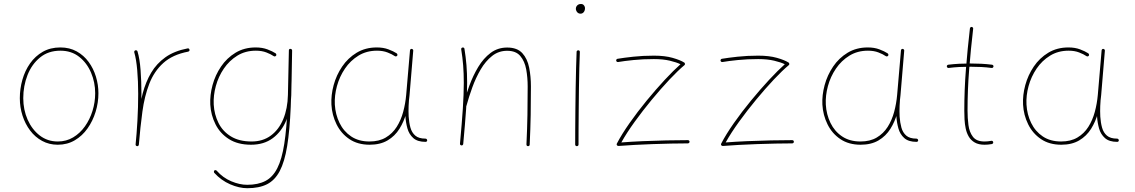

<svg xmlns="http://www.w3.org/2000/svg" viewBox="-20 -740 5813 983"><path d="M289.1 -480.5Q345.7 -480.5 385.5 -449Q425.3 -417.5 446.3 -367.7Q467.3 -317.9 467.3 -262.7Q467.3 -216.3 453.6 -172.4Q439.9 -128.4 414.8 -93Q389.6 -57.6 354.5 -36.6Q319.3 -15.6 275.9 -15.6Q223.1 -15.6 183.3 -46.4Q143.6 -77.1 121.3 -127.7Q99.1 -178.2 99.1 -237.3Q99.1 -299.8 120.8 -355.5Q142.6 -411.1 185.1 -445.8Q227.5 -480.5 289.1 -480.5ZM289.1 -497.1Q237.8 -497.1 199 -474.9Q160.2 -452.6 134 -415.5Q107.9 -378.4 94.7 -332Q81.5 -285.6 81.5 -237.3Q81.5 -190.9 95.2 -148.2Q108.9 -105.5 134.3 -71.8Q159.7 -38.1 195.6 -18.6Q231.4 1 275.9 1Q324.2 1 362.8 -21.7Q401.4 -44.4 428.2 -82.5Q455.1 -120.6 469.5 -167.5Q483.9 -214.4 483.9 -262.7Q483.9 -305.7 471.2 -347.4Q458.5 -389.2 433.8 -422.9Q409.2 -456.5 372.8 -476.8Q336.4 -497.1 289.1 -497.1Z M950.2 -485.4Q949.7 -488.8 946.8 -491Q943.8 -493.2 940.4 -492.2Q872.1 -479 826.9 -446.8Q781.7 -414.6 753.9 -367.7Q726.1 -320.8 710.7 -262.2Q695.3 -203.6 687.7 -137.2Q680.2 -70.8 674.3 -0.5Q673.8 2.9 676.3 5.4Q678.7 7.8 682.1 8.3Q686 8.8 688.2 6.3Q690.4 3.9 690.9 0.5Q698.2 -88.4 709 -168Q719.7 -247.6 744.4 -311.3Q769 -375 816.4 -417.7Q863.8 -460.4 943.4 -475.6Q946.8 -476.6 949 -479.2Q951.2 -481.9 950.2 -485.4ZM681.6 8.3Q685.1 8.8 687.7 6.6Q690.4 4.4 690.9 1Q696.3 -51.8 700.2 -121.1Q704.1 -190.4 704.1 -259.8Q704.1 -324.2 699.7 -381.8Q695.3 -439.5 684.1 -476.6Q683.1 -480 679.9 -481.7Q676.8 -483.4 673.3 -482.4Q669.9 -481.4 668.2 -478.3Q666.5 -475.1 667.5 -471.7Q677.7 -437 682.6 -380.4Q687.5 -323.7 687.5 -259.8Q687.5 -190.9 683.6 -122.1Q679.7 -53.2 674.3 -1Q673.8 2.4 676 5.1Q678.2 7.8 681.6 8.3Z M1268.1 -15.6Q1204.6 -15.6 1162.4 -41.5Q1120.1 -67.4 1098.6 -110.6Q1077.1 -153.8 1074.2 -204.6Q1071.8 -251 1085 -299.3Q1098.1 -347.7 1126 -388.7Q1153.8 -429.7 1195.1 -455.1Q1236.3 -480.5 1290 -480.5Q1320.8 -480.5 1344 -471.4Q1367.2 -462.4 1381.3 -452.6Q1384.3 -450.7 1387.9 -451.4Q1391.6 -452.1 1393.6 -455.1Q1395.5 -458 1394.5 -461.7Q1393.6 -465.3 1390.6 -467.3Q1375 -477.5 1348.9 -487.3Q1322.8 -497.1 1289.1 -497.1Q1230.5 -497.1 1185.8 -470Q1141.1 -442.9 1111.6 -399.2Q1082 -355.5 1068.1 -304.2Q1054.2 -252.9 1056.6 -204.6Q1059.6 -150.9 1083.3 -103.8Q1106.9 -56.6 1152.3 -27.8Q1197.8 1 1265.1 1Q1331.5 1 1376.7 -32.7Q1421.9 -66.4 1445.8 -124Q1469.7 -181.6 1471.2 -252.4L1475.6 -480.5Q1476.1 -483.9 1473.6 -486.6Q1471.2 -489.3 1467.8 -489.7Q1464.4 -490.2 1461.9 -488Q1459.5 -485.8 1459 -482.4L1454.1 -254.4Q1452.6 -184.1 1430.2 -130.1Q1407.7 -76.2 1366.7 -45.9Q1325.7 -15.6 1268.1 -15.6ZM1467.8 -489.7Q1464.4 -490.7 1461.7 -488.5Q1459 -486.3 1459 -482.4Q1457.5 -318.8 1452.6 -200.9Q1447.8 -83 1435.5 -4.2Q1423.3 74.7 1399.9 120.8Q1376.5 167 1338.9 186.5Q1301.3 206.1 1245.6 206.1Q1206.5 206.1 1163.8 188Q1121.1 169.9 1089.8 134.3Q1087.9 131.8 1084 131.1Q1080.1 130.4 1077.6 132.8Q1075.2 134.8 1075.2 138.7Q1075.2 142.6 1077.1 145Q1112.3 183.6 1158.4 203.6Q1204.6 223.6 1246.1 223.6Q1306.6 223.6 1346.9 203.4Q1387.2 183.1 1412.1 136Q1437 88.9 1450.2 8.1Q1463.4 -72.8 1468.5 -193.1Q1473.6 -313.5 1475.6 -480.5Q1475.6 -484.4 1473.6 -486.8Q1471.7 -489.3 1467.8 -489.7Z M2065.9 -234.4Q2062.5 -234.9 2060.1 -232.7Q2057.6 -230.5 2057.1 -227.1Q2056.2 -214.4 2055.4 -200.7Q2054.7 -187 2054.9 -172.6Q2055.2 -158.2 2055.7 -143.1Q2057.6 -112.3 2065.9 -82.5Q2074.2 -52.7 2095.9 -33.2Q2117.7 -13.7 2158.7 -13.7Q2162.6 -13.7 2165 -16.1Q2167.5 -18.6 2167 -22Q2166.5 -25.9 2164.1 -28.1Q2161.6 -30.3 2157.7 -30.3Q2124 -30.3 2106.2 -45.7Q2088.4 -61 2081.3 -86.7Q2074.2 -112.3 2072.3 -143.1Q2071.8 -157.7 2071.5 -170.9Q2071.3 -184.1 2072 -197.5Q2072.8 -210.9 2073.7 -225.1Q2074.2 -229 2071.8 -231.4Q2069.3 -233.9 2065.9 -234.4ZM1871.6 -15.6Q1816.4 -15.6 1777.8 -41.5Q1739.3 -67.4 1718.3 -110.6Q1697.3 -153.8 1694.3 -204.6Q1691.9 -251 1705.1 -299.3Q1718.3 -347.7 1746.1 -388.7Q1773.9 -429.7 1815.2 -455.1Q1856.4 -480.5 1910.2 -480.5Q1940.9 -480.5 1964.1 -471.4Q1987.3 -462.4 2001.5 -452.6Q2004.4 -450.7 2008.1 -451.4Q2011.7 -452.1 2013.7 -455.1Q2015.6 -458 2014.4 -461.7Q2013.2 -465.3 2010.3 -467.3Q1994.6 -477.5 1968.8 -487.3Q1942.9 -497.1 1909.2 -497.1Q1850.6 -497.1 1805.9 -470Q1761.2 -442.9 1731.7 -399.2Q1702.1 -355.5 1688.2 -304.2Q1674.3 -252.9 1676.8 -204.6Q1679.7 -150.9 1702.9 -103.8Q1726.1 -56.6 1768.8 -27.8Q1811.5 1 1872.6 1Q1926.8 1 1964.4 -21.2Q2002 -43.5 2025.1 -80.6Q2048.3 -117.7 2060.5 -162.6Q2072.8 -207.5 2076.7 -252.4L2095.7 -480.5Q2096.2 -483.9 2093.8 -486.6Q2091.3 -489.3 2087.9 -489.7Q2084.5 -490.2 2082 -488Q2079.6 -485.8 2079.1 -482.4L2059.6 -254.4Q2055.7 -210 2044.2 -167.2Q2032.7 -124.5 2011 -90.3Q1989.3 -56.2 1955.1 -35.9Q1920.9 -15.6 1871.6 -15.6Z M2335 -4.9Q2334.5 -0.5 2336.9 1.7Q2339.4 3.9 2342.3 4.4Q2345.7 4.9 2348.4 2.9Q2351.1 1 2351.6 -2.9Q2361.3 -107.4 2366.5 -182.4Q2371.6 -257.3 2371.6 -315.9Q2371.6 -364.7 2368.2 -406.5Q2364.7 -448.2 2357.9 -490.2Q2357.4 -494.1 2354.2 -495.8Q2351.1 -497.6 2347.7 -496.6Q2344.7 -496.1 2342.8 -493.7Q2340.8 -491.2 2341.3 -487.3Q2348.1 -445.8 2351.3 -405Q2354.5 -364.3 2354.5 -315.9Q2354.5 -258.3 2349.6 -183.8Q2344.7 -109.4 2335 -4.9ZM2351.6 -203.6Q2350.6 -199.7 2352.1 -196.5Q2353.5 -193.4 2357.9 -192.4Q2361.8 -191.9 2364.7 -193.8Q2367.7 -195.8 2368.2 -198.7Q2380.4 -243.7 2398.2 -292.7Q2416 -341.8 2440.9 -384.3Q2465.8 -426.8 2499.3 -453.4Q2532.7 -480 2576.7 -480Q2621.6 -480 2644 -453.1Q2666.5 -426.3 2674.1 -384.5Q2681.6 -342.8 2681.6 -297.4Q2681.6 -223.1 2680.4 -152.6Q2679.2 -82 2675.3 -0.5Q2675.3 3.4 2677.5 5.9Q2679.7 8.3 2683.6 8.3Q2687 8.3 2689.5 6.1Q2691.9 3.9 2691.9 0.5Q2695.8 -81.1 2697 -152.1Q2698.2 -223.1 2698.2 -297.4Q2698.2 -348.1 2689.2 -393.8Q2680.2 -439.5 2654.1 -468Q2627.9 -496.6 2576.7 -496.6Q2528.3 -496.6 2491.7 -469Q2455.1 -441.4 2428.5 -397.2Q2401.9 -353 2383.1 -301.8Q2364.3 -250.5 2351.6 -203.6Z M2928.2 -694.8Q2928.2 -690.4 2930.7 -684.6Q2933.1 -678.7 2938.5 -674.3Q2943.8 -669.9 2952.1 -669.9Q2959 -669.9 2964.1 -673.6Q2969.2 -677.2 2972.2 -683.6Q2975.1 -689.9 2975.1 -698.2Q2975.1 -702.6 2972.9 -707.5Q2970.7 -712.4 2966.3 -716.1Q2961.9 -719.7 2954.6 -719.7Q2946.3 -719.7 2940.4 -716.3Q2934.6 -712.9 2931.4 -707.3Q2928.2 -701.7 2928.2 -694.8ZM2940.9 -482.4Q2937.5 -482.4 2934.8 -480.5Q2932.1 -478.5 2932.1 -474.6Q2930.7 -439.9 2929.4 -391.4Q2928.2 -342.8 2927.2 -287.6Q2926.3 -232.4 2925.8 -178Q2925.3 -123.5 2925 -77.1Q2924.8 -30.8 2924.8 0Q2924.8 3.4 2927.2 5.9Q2929.7 8.3 2933.1 8.3Q2937 8.3 2939.5 5.9Q2941.9 3.4 2941.9 0Q2941.9 -30.8 2942.1 -77.1Q2942.4 -123.5 2942.9 -178Q2943.4 -232.4 2944.1 -287.4Q2944.8 -342.3 2946 -390.9Q2947.3 -439.5 2948.7 -473.6Q2948.7 -477.5 2946.8 -480Q2944.8 -482.4 2940.9 -482.4Z M3134.8 -429.2Q3135.7 -425.8 3138.4 -423.8Q3141.1 -421.9 3144.5 -422.4Q3174.8 -427.7 3223.4 -432.6Q3272 -437.5 3327.6 -437.5Q3375 -437.5 3409.7 -429.2Q3444.3 -420.9 3463.9 -411.1Q3428.7 -379.9 3383.3 -331.1Q3337.9 -282.2 3290.8 -224.9Q3243.7 -167.5 3203.4 -110.1Q3163.1 -52.7 3138.2 -4.9Q3136.7 -2 3137.5 1Q3138.2 3.9 3140.9 5.6Q3143.6 7.3 3147 7.3Q3182.1 4.4 3227.3 2Q3272.5 -0.5 3321 -2.2Q3369.6 -3.9 3416.5 -4.9Q3463.4 -5.9 3501.5 -5.9Q3505.4 -5.9 3507.8 -8.3Q3510.3 -10.7 3510.3 -14.2Q3510.3 -18.1 3507.8 -20.3Q3505.4 -22.5 3501.5 -22.5Q3453.1 -22.5 3392.1 -21.2Q3331.1 -20 3270.3 -17.3Q3209.5 -14.6 3161.1 -10.7Q3188 -59.1 3229.2 -116.2Q3270.5 -173.3 3317.1 -229.7Q3363.8 -286.1 3407.7 -332.8Q3451.7 -379.4 3483.9 -406.2Q3486.3 -408.2 3486.8 -410.6Q3487.3 -413.1 3486.3 -415.8Q3485.4 -418.5 3482.9 -419.9Q3462.9 -432.6 3423.6 -443.8Q3384.3 -455.1 3327.6 -455.1Q3271.5 -455.1 3222.2 -449.7Q3172.9 -444.3 3141.6 -439Q3138.2 -438.5 3136.2 -435.5Q3134.3 -432.6 3134.8 -429.2Z M3668.9 -429.2Q3669.9 -425.8 3672.6 -423.8Q3675.3 -421.9 3678.7 -422.4Q3709 -427.7 3757.6 -432.6Q3806.2 -437.5 3861.8 -437.5Q3909.2 -437.5 3943.8 -429.2Q3978.5 -420.9 3998 -411.1Q3962.9 -379.9 3917.5 -331.1Q3872.1 -282.2 3825 -224.9Q3777.8 -167.5 3737.5 -110.1Q3697.3 -52.7 3672.4 -4.9Q3670.9 -2 3671.6 1Q3672.4 3.9 3675 5.6Q3677.7 7.3 3681.2 7.3Q3716.3 4.4 3761.5 2Q3806.6 -0.5 3855.2 -2.2Q3903.8 -3.9 3950.7 -4.9Q3997.6 -5.9 4035.6 -5.9Q4039.6 -5.9 4042 -8.3Q4044.4 -10.7 4044.4 -14.2Q4044.4 -18.1 4042 -20.3Q4039.6 -22.5 4035.6 -22.5Q3987.3 -22.5 3926.3 -21.2Q3865.2 -20 3804.4 -17.3Q3743.7 -14.6 3695.3 -10.7Q3722.2 -59.1 3763.4 -116.2Q3804.7 -173.3 3851.3 -229.7Q3897.9 -286.1 3941.9 -332.8Q3985.8 -379.4 4018.1 -406.2Q4020.5 -408.2 4021 -410.6Q4021.5 -413.1 4020.5 -415.8Q4019.5 -418.5 4017.1 -419.9Q3997.1 -432.6 3957.8 -443.8Q3918.5 -455.1 3861.8 -455.1Q3805.7 -455.1 3756.3 -449.7Q3707 -444.3 3675.8 -439Q3672.4 -438.5 3670.4 -435.5Q3668.5 -432.6 3668.9 -429.2Z M4579.6 -234.4Q4576.2 -234.9 4573.7 -232.7Q4571.3 -230.5 4570.8 -227.1Q4569.8 -214.4 4569.1 -200.7Q4568.4 -187 4568.6 -172.6Q4568.8 -158.2 4569.3 -143.1Q4571.3 -112.3 4579.6 -82.5Q4587.9 -52.7 4609.6 -33.2Q4631.3 -13.7 4672.4 -13.7Q4676.3 -13.7 4678.7 -16.1Q4681.2 -18.6 4680.7 -22Q4680.2 -25.9 4677.7 -28.1Q4675.3 -30.3 4671.4 -30.3Q4637.7 -30.3 4619.9 -45.7Q4602.1 -61 4595 -86.7Q4587.9 -112.3 4585.9 -143.1Q4585.4 -157.7 4585.2 -170.9Q4585 -184.1 4585.7 -197.5Q4586.4 -210.9 4587.4 -225.1Q4587.9 -229 4585.4 -231.4Q4583 -233.9 4579.6 -234.4ZM4385.3 -15.6Q4330.1 -15.6 4291.5 -41.5Q4252.9 -67.4 4231.9 -110.6Q4210.9 -153.8 4208 -204.6Q4205.6 -251 4218.8 -299.3Q4231.9 -347.7 4259.8 -388.7Q4287.6 -429.7 4328.9 -455.1Q4370.1 -480.5 4423.8 -480.5Q4454.6 -480.5 4477.8 -471.4Q4501 -462.4 4515.1 -452.6Q4518.1 -450.7 4521.7 -451.4Q4525.4 -452.1 4527.3 -455.1Q4529.3 -458 4528.1 -461.7Q4526.9 -465.3 4523.9 -467.3Q4508.3 -477.5 4482.4 -487.3Q4456.5 -497.1 4422.9 -497.1Q4364.3 -497.1 4319.6 -470Q4274.9 -442.9 4245.4 -399.2Q4215.8 -355.5 4201.9 -304.2Q4188 -252.9 4190.4 -204.6Q4193.4 -150.9 4216.6 -103.8Q4239.7 -56.6 4282.5 -27.8Q4325.2 1 4386.2 1Q4440.4 1 4478 -21.2Q4515.6 -43.5 4538.8 -80.6Q4562 -117.7 4574.2 -162.6Q4586.4 -207.5 4590.3 -252.4L4609.4 -480.5Q4609.9 -483.9 4607.4 -486.6Q4605 -489.3 4601.6 -489.7Q4598.1 -490.2 4595.7 -488Q4593.3 -485.8 4592.8 -482.4L4573.2 -254.4Q4569.3 -210 4557.9 -167.2Q4546.4 -124.5 4524.7 -90.3Q4502.9 -56.2 4468.8 -35.9Q4434.6 -15.6 4385.3 -15.6Z M5066.4 -399.4Q5066.9 -402.8 5064.7 -405.5Q5062.5 -408.2 5059.1 -408.7Q5032.2 -412.1 5004.4 -413.6Q4976.6 -415 4947.3 -415Q4918.9 -415 4890.9 -413.6Q4862.8 -412.1 4835 -408.7Q4831.5 -408.2 4829.3 -405.5Q4827.1 -402.8 4827.6 -399.4Q4828.1 -396 4830.8 -393.8Q4833.5 -391.6 4836.9 -392.1Q4864.3 -395.5 4892.1 -397Q4919.9 -398.4 4947.3 -398.4Q4976.1 -398.4 5003.7 -397Q5031.2 -395.5 5057.1 -392.1Q5060.5 -391.6 5063.2 -393.8Q5065.9 -396 5066.4 -399.4ZM4955.1 -602.1Q4951.7 -602.5 4949 -600.3Q4946.3 -598.1 4945.8 -594.7Q4933.6 -490.2 4925.3 -385.5Q4917 -280.8 4917 -173.3Q4917 -152.3 4918.2 -128.4Q4919.4 -104.5 4924.3 -81.5Q4929.2 -58.6 4940.2 -40Q4951.2 -21.5 4970.7 -10.3Q4990.2 1 5020.5 1Q5028.8 1 5038.3 0.2Q5047.9 -0.5 5058.1 -2.4Q5061.5 -3.4 5063.7 -6.1Q5065.9 -8.8 5064.9 -12.2Q5064.5 -15.6 5061.5 -17.8Q5058.6 -20 5055.2 -19Q5037.6 -15.6 5020.5 -15.6Q4979.5 -15.6 4961.2 -39.6Q4942.9 -63.5 4938.2 -99.9Q4933.6 -136.2 4933.6 -173.3Q4933.6 -279.8 4941.9 -384Q4950.2 -488.3 4962.4 -592.8Q4962.9 -596.2 4960.7 -598.9Q4958.5 -601.6 4955.1 -602.1Z M5606.9 -234.4Q5603.5 -234.9 5601.1 -232.7Q5598.6 -230.5 5598.1 -227.1Q5597.2 -214.4 5596.4 -200.7Q5595.7 -187 5595.9 -172.6Q5596.2 -158.2 5596.7 -143.1Q5598.6 -112.3 5606.9 -82.5Q5615.2 -52.7 5637 -33.2Q5658.7 -13.7 5699.7 -13.7Q5703.6 -13.7 5706.1 -16.1Q5708.5 -18.6 5708 -22Q5707.5 -25.9 5705.1 -28.1Q5702.6 -30.3 5698.7 -30.3Q5665 -30.3 5647.2 -45.7Q5629.4 -61 5622.3 -86.7Q5615.2 -112.3 5613.3 -143.1Q5612.8 -157.7 5612.5 -170.9Q5612.3 -184.1 5613 -197.5Q5613.8 -210.9 5614.7 -225.1Q5615.2 -229 5612.8 -231.4Q5610.4 -233.9 5606.9 -234.4ZM5412.6 -15.6Q5357.4 -15.6 5318.8 -41.5Q5280.3 -67.4 5259.3 -110.6Q5238.3 -153.8 5235.4 -204.6Q5232.9 -251 5246.1 -299.3Q5259.3 -347.7 5287.1 -388.7Q5314.9 -429.7 5356.2 -455.1Q5397.5 -480.5 5451.2 -480.5Q5481.9 -480.5 5505.1 -471.4Q5528.3 -462.4 5542.5 -452.6Q5545.4 -450.7 5549.1 -451.4Q5552.7 -452.1 5554.7 -455.1Q5556.6 -458 5555.4 -461.7Q5554.2 -465.3 5551.3 -467.3Q5535.6 -477.5 5509.8 -487.3Q5483.9 -497.1 5450.2 -497.1Q5391.6 -497.1 5346.9 -470Q5302.2 -442.9 5272.7 -399.2Q5243.2 -355.5 5229.2 -304.2Q5215.3 -252.9 5217.8 -204.6Q5220.7 -150.9 5243.9 -103.8Q5267.1 -56.6 5309.8 -27.8Q5352.5 1 5413.6 1Q5467.8 1 5505.4 -21.2Q5543 -43.5 5566.2 -80.6Q5589.4 -117.7 5601.6 -162.6Q5613.8 -207.5 5617.7 -252.4L5636.7 -480.5Q5637.2 -483.9 5634.8 -486.6Q5632.3 -489.3 5628.9 -489.7Q5625.5 -490.2 5623 -488Q5620.6 -485.8 5620.1 -482.4L5600.6 -254.4Q5596.7 -210 5585.2 -167.2Q5573.7 -124.5 5552 -90.3Q5530.3 -56.2 5496.1 -35.9Q5461.9 -15.6 5412.6 -15.6Z"/></svg>

Font: Mikhak VF
Style: Regular
Weight: 100
Designer: Amin Abedi
Version: Version 3.001